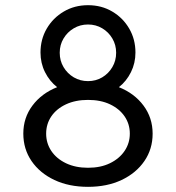

<svg xmlns="http://www.w3.org/2000/svg" viewBox="-20 -702 672 733"><path d="M316 11.3Q243.2 11.3 187.6 -14.9Q132 -41.2 100.5 -87.1Q69 -133 69 -192Q69 -252.5 104 -299.1Q138.9 -345.7 198.1 -369.2Q169 -392.2 151.8 -426.6Q134.6 -461 134.6 -501.5Q134.6 -551.9 158.4 -592.7Q182.2 -633.5 223.3 -657.8Q264.5 -682.2 316 -682.2Q367.8 -682.2 408.8 -657.8Q449.8 -633.5 473.4 -592.7Q497.1 -551.9 497.1 -501.5Q497.1 -461 480 -426.6Q463 -392.2 433.9 -369.2Q493.1 -345.7 527.9 -298.9Q562.7 -252.2 562.7 -191.8Q562.7 -133 531.2 -87.1Q499.7 -41.2 444.3 -14.9Q388.8 11.3 316 11.3ZM316 -61.5Q364.5 -61.5 400.1 -79Q435.8 -96.4 455.7 -125.9Q475.6 -155.3 475.6 -191.8Q475.6 -228.5 455.7 -257.7Q435.8 -286.8 400.1 -303.7Q364.5 -320.6 316 -320.6Q268.2 -320.6 231.9 -303.7Q195.7 -286.8 175.9 -257.7Q156.2 -228.5 156.2 -191.8Q156.2 -155.3 175.9 -125.7Q195.7 -96.2 231.9 -78.8Q268.2 -61.5 316 -61.5ZM316 -392.3Q345.9 -392.3 370.2 -406.7Q394.5 -421.2 408.9 -445.8Q423.4 -470.3 423.4 -500.5Q423.4 -530.7 408.9 -555.1Q394.5 -579.6 370.2 -594Q345.9 -608.5 316 -608.5Q286.1 -608.5 261.7 -594Q237.2 -579.6 222.6 -555.1Q208 -530.7 208 -500.5Q208 -470.3 222.6 -445.8Q237.2 -421.2 261.7 -406.7Q286.1 -392.3 316 -392.3Z"/></svg>

Font: Atkinson Hyperlegible Mono ExtraLight
Style: Regular
Weight: 200
Monospace: yes
Designer: Elliott Scott, Megan Eiswerth, Linus Boman, Theodore Petrosky, Letters from Sweden
Foundry: Applied Design Works, Letters from Sweden
Version: Version 2.001